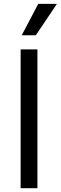

<svg xmlns="http://www.w3.org/2000/svg" viewBox="-20 -986 318 1006"><path d="M176.1 -727.3H88.1V0H176.1ZM93.8 -801.1H167.6L278.4 -965.9H180.4Z"/></svg>

Font: Inter-Regular
Style: Regular
Weight: 500
Designer: Rasmus Andersson
Foundry: rsms
Version: ""